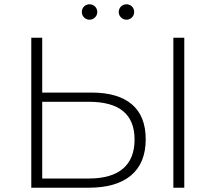

<svg xmlns="http://www.w3.org/2000/svg" viewBox="-20 -876 1006 896"><path d="M407 -444Q531 -444 595.5 -389Q660 -334 660 -226Q660 -115 591.5 -57.5Q523 0 394 0H126V-700H177V-444ZM395 -43Q500 -43 554 -89Q608 -135 608 -225Q608 -401 395 -401H177V-43ZM789 -700H840V0H789ZM398 -784Q383 -784 372.5 -794.5Q362 -805 362 -820Q362 -836 372.5 -846Q383 -856 398 -856Q413 -856 423.5 -845.5Q434 -835 434 -820Q434 -805 423 -794.5Q412 -784 398 -784ZM570 -784Q556 -784 545 -794.5Q534 -805 534 -820Q534 -835 544.5 -845.5Q555 -856 570 -856Q585 -856 595.5 -846Q606 -836 606 -820Q606 -805 595.5 -794.5Q585 -784 570 -784Z"/></svg>

Font: Hilab Light
Style: Regular
Weight: 300
Designer: Cristianderson Lima
Foundry: Cristianderson
Version: Version 1.0